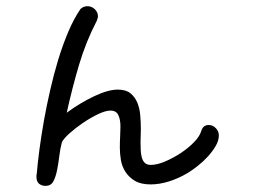

<svg xmlns="http://www.w3.org/2000/svg" viewBox="-20 -528 845 625"><path d="M242.2 -499Q252 -507.8 264.6 -507.8Q278.3 -507.8 288.6 -498Q298.8 -488.3 298.8 -474.6Q298.8 -469.7 294.9 -460Q259.8 -392.6 237.3 -316.9Q214.8 -241.2 197.3 -161.1Q241.2 -193.4 286.6 -214.8Q332 -236.3 363.3 -236.3Q389.6 -236.3 404.3 -224.6Q418.9 -212.9 426.8 -194.3Q434.6 -175.8 436.5 -152.8Q438.5 -129.9 438.5 -108.4Q438.5 -97.7 438 -87.4Q437.5 -77.1 437.5 -66.4Q437.5 -53.7 438 -40.5Q438.5 -27.3 441.4 -16.1Q444.3 -4.9 451.2 2Q458 8.8 470.7 8.8Q491.2 8.8 517.6 -2.4Q543.9 -13.7 568.4 -29.8Q592.8 -45.9 611.3 -64.9Q629.9 -84 634.8 -100.6Q640.6 -121.1 659.2 -121.1Q672.9 -121.1 682.6 -110.8Q692.4 -100.6 692.4 -86.9Q692.4 -70.3 682.1 -52.7Q671.9 -35.2 656.7 -18.6Q641.6 -2 623.5 12.2Q605.5 26.4 590.8 35.2Q561.5 52.7 530.3 62.5Q499 72.3 470.7 72.3Q438.5 72.3 418.9 60.5Q399.4 48.8 388.2 31.2Q377 13.7 373.5 -7.3Q370.1 -28.3 370.1 -46.9Q370.1 -66.4 371.1 -84Q372.1 -101.6 372.1 -116.2Q372.1 -138.7 365.2 -153.3Q358.4 -168 339.8 -168Q323.2 -168 298.8 -156.2Q274.4 -144.5 250 -127.9Q225.6 -111.3 206.5 -94.2Q187.5 -77.1 181.6 -65.4Q175.8 -43.9 172.9 -19Q169.9 5.9 165.5 27.3Q161.1 48.8 153.3 63Q145.5 77.1 127.9 77.1Q116.2 77.1 107.4 70.3Q98.6 63.5 98.6 46.9Q98.6 41 99.6 38.1Q102.5 2.9 108.4 -41.5Q114.3 -85.9 123 -135.3Q131.8 -184.6 143.6 -235.8Q155.3 -287.1 169.9 -335Q184.6 -382.8 202.6 -425.3Q220.7 -467.8 242.2 -499Z"/></svg>

Font: Hi Melody
Style: Regular
Weight: 400
Designer: YoonDesign Inc.
Foundry: YoonDesign Inc.
Version: Version 3.00